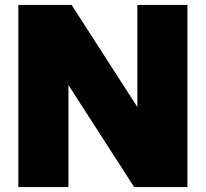

<svg xmlns="http://www.w3.org/2000/svg" viewBox="-20 -760 836 780"><path d="M54.5 0V-740H271L571 -274H538V-740H741.5V0H525L225 -466H258V0Z"/></svg>

Font: Encode Sans SC Condensed Thin Black
Style: Regular
Weight: 900
Version: Version 3.002